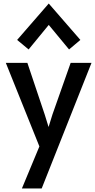

<svg xmlns="http://www.w3.org/2000/svg" viewBox="-20 -815 538 1087"><path d="M104 252 203 14 13 -459H135L233 -167L255 -96L277 -167L380 -459H498L216 252ZM142 -535 77 -589 256 -795 435 -589 371 -535 256 -674Z"/></svg>

Font: Alata
Style: Regular
Weight: 400
Designer: Spyros Zevelakis, Eben Sorkin
Foundry: Spyros Zevelakis
Version: Version 1.005; ttfautohint (v1.8.4.7-5d5b)